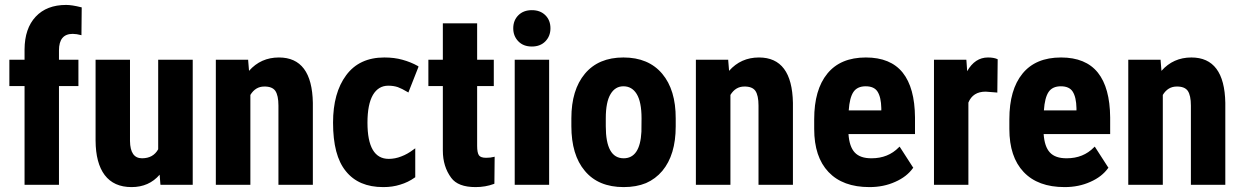

<svg xmlns="http://www.w3.org/2000/svg" viewBox="-20 -742 4988 771"><path d="M78.6 0V-3.4V-396.5H21H17.6V-399.9V-498.5V-502H21H78.6V-543.5Q79.1 -627.9 123.3 -675Q167.5 -722.2 245.6 -722.2Q269 -722.2 305.7 -712.9L308.1 -712.4V-709.5L307.1 -605V-600.6L302.7 -601.6Q289.6 -605.5 272 -606Q216.8 -606 216.8 -539.6V-502H292H294.9V-498.5V-399.9V-396.5H292H216.8V-3.4V0H213.4H81.5Z M624 -2.9 621.1 -40.5Q578.1 9.3 508.3 9.3Q437 9.3 400.4 -39.1Q364.3 -86.9 363.8 -177.7V-498.5V-502H367.2H498.5H502V-498.5V-175.8Q502.9 -106.4 550.3 -106.4Q595.2 -106.4 615.2 -142.6V-498.5V-502H618.7H751H753.9V-498.5V-3.4V0H751H627.4H624.5Z M976.6 -502V-499L980 -457.5Q1027.3 -511.2 1100.1 -511.2Q1232.9 -511.2 1236.3 -329.1V-3.4V0H1233.4H1101.6H1098.1V-3.4V-317.9Q1098.1 -358.9 1085.4 -377.4Q1072.8 -395 1041 -394.5Q1005.9 -394.5 985.4 -360.8V-3.4V0H981.9H850.1H846.7V-3.4V-498.5V-502H850.1H973.6Z M1586.9 -0.5Q1556.2 9.3 1520 9.3Q1519.5 9.3 1519 9.3Q1519 9.3 1518.6 9.3Q1419.9 9.3 1368.7 -54.7Q1342.8 -86.4 1330.1 -134.8Q1317.4 -183.6 1317.4 -249.5Q1317.4 -369.1 1370.1 -439.9Q1422.9 -511.2 1523.4 -511.2Q1563.5 -511.2 1596.2 -502Q1629.9 -492.7 1657.7 -477.1L1660.6 -475.1L1659.7 -471.7L1621.6 -375L1620.1 -370.6L1615.7 -373Q1594.7 -385.7 1577.6 -392.1Q1560.1 -397.9 1539.1 -397.9Q1499.5 -397.9 1477.5 -360.8Q1455.6 -322.8 1455.6 -249.5Q1455.6 -104 1541 -104Q1541 -104 1541 -104Q1566.4 -104 1591.3 -113.8Q1616.2 -123 1640.6 -141.6L1647.5 -146.5V-138.2V-32.2V-30.3L1646 -29.3Q1618.7 -9.8 1586.9 -0.5Z M1896 -502H1960H1962.9V-498.5V-399.9V-396.5H1960H1896V-156.2Q1896 -128.9 1903.3 -118.2Q1910.6 -108.4 1931.6 -108.4Q1931.6 -108.4 1932.1 -108.4Q1950.2 -108.4 1962.4 -111.8L1966.3 -112.8V-108.4L1965.3 -6.3V-4.4L1963.4 -3.4Q1929.2 9.3 1889.6 9.3Q1819.3 9.3 1792 -27.8Q1758.3 -73.2 1758.3 -137.2V-396.5H1703.1H1700.2V-399.9V-498.5V-502H1703.1H1758.3V-648.4H1896Z M2041 -628.4Q2041 -660.2 2061.5 -680.7Q2082 -701.2 2115.7 -701.2Q2149.4 -701.2 2169.9 -680.9Q2190.4 -660.6 2190.4 -628.4Q2190.4 -597.2 2170.2 -576.2Q2149.9 -555.2 2115.7 -555.2Q2081.5 -555.2 2061.3 -576.2Q2041 -597.2 2041 -628.4ZM2185.1 0H2182.1H2050.3H2046.9V-3.4V-498.5V-502H2050.3H2182.1H2185.1V-498.5V-3.4Z M2412.6 -266.6V-234.9Q2412.6 -106.4 2484.4 -106.4Q2550.3 -106.4 2555.7 -212.9L2556.2 -266.6Q2556.2 -333 2536.6 -364.7Q2517.6 -395.5 2483.4 -395.5Q2450.7 -395.5 2432.1 -364.7Q2412.6 -333 2412.6 -266.6ZM2274.4 -235.4V-267.1Q2274.4 -380.9 2328.6 -445.8Q2383.3 -511.2 2483.4 -511.2Q2584 -511.2 2639.2 -445.8Q2693.8 -380.9 2693.4 -266.1V-234.4Q2693.4 -120.1 2639.6 -55.7Q2612.3 -23.4 2574.2 -6.8Q2535.2 9.3 2484.4 9.3Q2382.8 9.3 2328.6 -55.7Q2301.3 -87.9 2287.8 -133.1Q2274.4 -178.2 2274.4 -235.4Z M2904.3 -502V-499L2907.7 -457.5Q2955.1 -511.2 3027.8 -511.2Q3160.6 -511.2 3164.1 -329.1V-3.4V0H3161.1H3029.3H3025.9V-3.4V-317.9Q3025.9 -358.9 3013.2 -377.4Q3000.5 -395 2968.8 -394.5Q2933.6 -394.5 2913.1 -360.8V-3.4V0H2909.7H2777.8H2774.4V-3.4V-498.5V-502H2777.8H2901.4Z M3388.2 -298.8H3519V-307.6Q3518.1 -351.6 3503.9 -374Q3490.2 -395.5 3456.3 -395.5Q3422.4 -395.5 3407 -372.6Q3391.6 -349.6 3388.2 -298.8ZM3574.7 -11.7Q3528.3 9.3 3471.2 9.3Q3364.3 9.3 3306.9 -51.3Q3249.5 -111.8 3249.5 -224.1V-263.2Q3249.5 -381.8 3302.2 -446.3Q3355 -511.2 3457 -511.2Q3556.2 -511.2 3605 -450.2Q3653.3 -389.6 3654.3 -270.5V-207V-203.6H3651.4H3387.2Q3390.6 -153.3 3412.1 -129.9Q3434.1 -106 3480 -106.4Q3546.4 -106.4 3589.4 -150.4L3592.3 -153.3L3594.7 -149.9L3646 -70.3L3647.5 -68.4L3646 -66.9Q3633.8 -49.8 3616 -35.9Q3598.1 -22 3574.7 -11.7Z M3984.9 -370.1 3981.4 -370.6 3938 -374Q3886.7 -374 3868.7 -330.1V-3.4V0H3865.2H3733.9H3730.5V-3.4V-498.5V-502H3733.9H3857.4H3860.4L3860.8 -499L3863.8 -456.1Q3895 -511.2 3947.3 -511.2Q3970.2 -511.2 3984.4 -504.9L3986.3 -503.9V-502L3984.9 -373.5Z M4171.9 -298.8H4302.7V-307.6Q4301.8 -351.6 4287.6 -374Q4273.9 -395.5 4240 -395.5Q4206.1 -395.5 4190.7 -372.6Q4175.3 -349.6 4171.9 -298.8ZM4358.4 -11.7Q4312 9.3 4254.9 9.3Q4147.9 9.3 4090.6 -51.3Q4033.2 -111.8 4033.2 -224.1V-263.2Q4033.2 -381.8 4085.9 -446.3Q4138.7 -511.2 4240.7 -511.2Q4339.8 -511.2 4388.7 -450.2Q4437 -389.6 4438 -270.5V-207V-203.6H4435.1H4170.9Q4174.3 -153.3 4195.8 -129.9Q4217.8 -106 4263.7 -106.4Q4330.1 -106.4 4373 -150.4L4376 -153.3L4378.4 -149.9L4429.7 -70.3L4431.2 -68.4L4429.7 -66.9Q4417.5 -49.8 4399.7 -35.9Q4381.8 -22 4358.4 -11.7Z M4640.6 -502V-499L4644 -457.5Q4691.4 -511.2 4764.2 -511.2Q4897 -511.2 4900.4 -329.1V-3.4V0H4897.5H4765.6H4762.2V-3.4V-317.9Q4762.2 -358.9 4749.5 -377.4Q4736.8 -395 4705.1 -394.5Q4669.9 -394.5 4649.4 -360.8V-3.4V0H4646H4514.2H4510.7V-3.4V-498.5V-502H4514.2H4637.7Z"/></svg>

Font: MAUL Condensed Bold
Style: Condensed Bold
Weight: 700
Designer: MAUL
Version: Version 1.0; 2020; ttfautohint (v1.8.3)